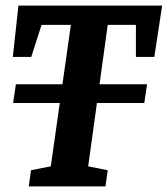

<svg xmlns="http://www.w3.org/2000/svg" viewBox="-20 -668 601 688"><path d="M27 -299 37 -366H507L497 -299ZM91 -58 162 -72 234 -579H129L92 -464H26L46 -648H561L533 -464H467V-579H366L296 -72L366 -58L358 0H83Z"/></svg>

Font: Faustina VF Beta
Style: Italic
Weight: 400
Italic angle: -8°
Designer: Alfonso Garcia
Foundry: Omnibus-Type
Version: Version 1.006